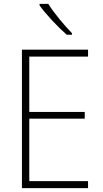

<svg xmlns="http://www.w3.org/2000/svg" viewBox="-20 -970 530 990"><path d="M229 -950H184V-942C216 -897 278 -831 324 -791H351V-799C311 -840 258 -903 229 -950ZM434 0V-36H131V-358H417V-393H131V-678H434V-714H93V0Z"/></svg>

Font: Noto Sans Malayalam SemiCondensed ExtraLight
Style: Regular
Weight: 200
Width: 4
Designer: Jelle Bosma - Monotype Design Team
Foundry: Monotype Imaging Inc.
Version: Version 2.104